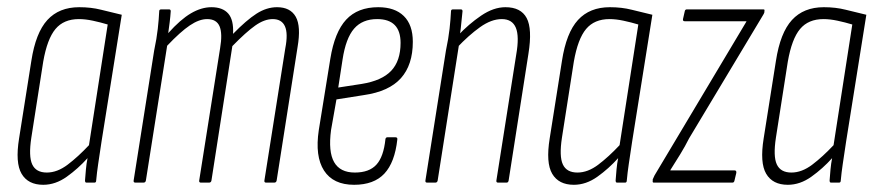

<svg xmlns="http://www.w3.org/2000/svg" viewBox="-20 -507 2433 533"><path d="M100 6Q58 6 40 -24.5Q22 -55 33 -123L67 -338Q79 -416 111.5 -451.5Q144 -487 200 -487Q233 -487 260.5 -480Q288 -473 318 -466L262 -115Q256 -75 252.5 -51.5Q249 -28 247 -6Q247 0 242 0H220Q216 0 216 -6Q217 -20 218.5 -36.5Q220 -53 223 -68Q197 -39 165.5 -16.5Q134 6 100 6ZM110 -28Q139 -28 168 -50Q197 -72 227 -104L279 -439Q259 -445 238 -449.5Q217 -454 199 -454Q157 -454 134 -426.5Q111 -399 100 -336L67 -125Q59 -73 69.5 -50.5Q80 -28 110 -28Z M356 0Q350 0 351 -6L408 -367Q415 -400 418 -427Q421 -454 422 -476Q422 -481 428 -481H449Q454 -481 454 -476Q453 -461 451 -445Q449 -429 447 -415Q481 -453 510 -470Q539 -487 567 -487Q598 -487 613.5 -469.5Q629 -452 627 -413Q664 -451 692 -469Q720 -487 749 -487Q786 -487 801 -460.5Q816 -434 806 -376L748 -6Q747 0 741 0H719Q713 0 714 -6L772 -373Q780 -414 771 -434Q762 -454 737 -454Q714 -454 688.5 -436Q663 -418 625 -379L567 -6Q566 0 560 0H538Q532 0 533 -6L591 -373Q598 -414 589.5 -434Q581 -454 555 -454Q533 -454 507 -436.5Q481 -419 444 -380L385 -6Q384 0 378 0Z M963 6Q905 6 879.5 -33.5Q854 -73 865 -146L897 -344Q909 -418 941 -452.5Q973 -487 1030 -487Q1076 -487 1101 -462.5Q1126 -438 1126 -391Q1126 -327 1093 -290Q1060 -253 990 -243L914 -231L899 -146Q891 -86 907.5 -57Q924 -28 965 -28Q1005 -28 1025 -50Q1045 -72 1050 -121Q1051 -126 1056 -126H1077Q1084 -126 1083 -120Q1076 -56 1047 -25Q1018 6 963 6ZM919 -264 984 -274Q1040 -283 1066 -310.5Q1092 -338 1092 -388Q1092 -454 1027 -454Q986 -454 963 -427.5Q940 -401 931 -342Z M1363 0Q1357 0 1358 -6L1413 -355Q1422 -406 1412 -430Q1402 -454 1373 -454Q1344 -454 1312.5 -431.5Q1281 -409 1248 -374L1251 -408Q1281 -440 1315.5 -463.5Q1350 -487 1383 -487Q1426 -487 1442 -457Q1458 -427 1447 -358L1392 -6Q1391 0 1386 0ZM1166 0Q1160 0 1161 -6L1218 -367Q1225 -400 1228 -427Q1231 -454 1232 -476Q1232 -481 1238 -481H1259Q1264 -481 1264 -476Q1262 -453 1259 -427.5Q1256 -402 1253 -386L1254 -382L1195 -6Q1194 0 1188 0Z M1573 6Q1531 6 1513 -24.5Q1495 -55 1506 -123L1540 -338Q1552 -416 1584.5 -451.5Q1617 -487 1673 -487Q1706 -487 1733.5 -480Q1761 -473 1791 -466L1735 -115Q1729 -75 1725.5 -51.5Q1722 -28 1720 -6Q1720 0 1715 0H1693Q1689 0 1689 -6Q1690 -20 1691.5 -36.5Q1693 -53 1696 -68Q1670 -39 1638.5 -16.5Q1607 6 1573 6ZM1583 -28Q1612 -28 1641 -50Q1670 -72 1700 -104L1752 -439Q1732 -445 1711 -449.5Q1690 -454 1672 -454Q1630 -454 1607 -426.5Q1584 -399 1573 -336L1540 -125Q1532 -73 1542.5 -50.5Q1553 -28 1583 -28Z M1795 0Q1791 0 1792 -5V-9Q1794 -14 1797 -20L2009 -375Q2020 -394 2030.5 -411Q2041 -428 2052 -447V-448Q2032 -448 2013.5 -448Q1995 -448 1975 -448H1881Q1875 -448 1876 -454L1881 -476Q1882 -481 1887 -481H2098Q2104 -481 2102 -477V-473Q2101 -469 2097 -463L1893 -123Q1882 -101 1868.5 -79Q1855 -57 1841 -35V-34Q1860 -34 1878 -34Q1896 -34 1914 -34H2019Q2025 -34 2024 -27L2019 -6Q2018 0 2013 0Z M2167 6Q2125 6 2107 -24.5Q2089 -55 2100 -123L2134 -338Q2146 -416 2178.5 -451.5Q2211 -487 2267 -487Q2300 -487 2327.5 -480Q2355 -473 2385 -466L2329 -115Q2323 -75 2319.5 -51.5Q2316 -28 2314 -6Q2314 0 2309 0H2287Q2283 0 2283 -6Q2284 -20 2285.5 -36.5Q2287 -53 2290 -68Q2264 -39 2232.5 -16.5Q2201 6 2167 6ZM2177 -28Q2206 -28 2235 -50Q2264 -72 2294 -104L2346 -439Q2326 -445 2305 -449.5Q2284 -454 2266 -454Q2224 -454 2201 -426.5Q2178 -399 2167 -336L2134 -125Q2126 -73 2136.5 -50.5Q2147 -28 2177 -28Z"/></svg>

Font: Sofia Sans Extra Condensed ExtraLight
Style: Italic
Weight: 250
Italic angle: -9°
Version: Version 4.100